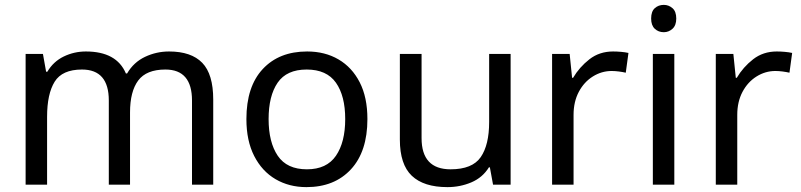

<svg xmlns="http://www.w3.org/2000/svg" viewBox="-20 -757 3282 787"><path d="M673 -546Q764 -546 809 -499.5Q854 -453 854 -349V0H767V-345Q767 -472 658 -472Q580 -472 546.5 -427Q513 -382 513 -296V0H426V-345Q426 -472 316 -472Q235 -472 204 -422Q173 -372 173 -278V0H85V-536H156L169 -463H174Q199 -505 241.5 -525.5Q284 -546 332 -546Q458 -546 496 -456H501Q528 -502 574.5 -524Q621 -546 673 -546Z M1486 -269Q1486 -136 1418.5 -63Q1351 10 1236 10Q1165 10 1109.5 -22.5Q1054 -55 1022 -117.5Q990 -180 990 -269Q990 -402 1057 -474Q1124 -546 1239 -546Q1312 -546 1367.5 -513.5Q1423 -481 1454.5 -419.5Q1486 -358 1486 -269ZM1081 -269Q1081 -174 1118.5 -118.5Q1156 -63 1238 -63Q1319 -63 1357 -118.5Q1395 -174 1395 -269Q1395 -364 1357 -418Q1319 -472 1237 -472Q1155 -472 1118 -418Q1081 -364 1081 -269Z M2073 -536V0H2001L1988 -71H1984Q1958 -29 1912 -9.5Q1866 10 1814 10Q1717 10 1668 -36.5Q1619 -83 1619 -185V-536H1708V-191Q1708 -63 1827 -63Q1916 -63 1950.5 -113Q1985 -163 1985 -257V-536Z M2493 -546Q2508 -546 2525.5 -544.5Q2543 -543 2556 -540L2545 -459Q2532 -462 2516.5 -464Q2501 -466 2487 -466Q2446 -466 2410 -443.5Q2374 -421 2352.5 -380.5Q2331 -340 2331 -286V0H2243V-536H2315L2325 -438H2329Q2355 -482 2396 -514Q2437 -546 2493 -546Z M2701 -737Q2721 -737 2736.5 -723.5Q2752 -710 2752 -681Q2752 -653 2736.5 -639Q2721 -625 2701 -625Q2679 -625 2664 -639Q2649 -653 2649 -681Q2649 -710 2664 -723.5Q2679 -737 2701 -737ZM2744 -536V0H2656V-536Z M3164 -546Q3179 -546 3196.5 -544.5Q3214 -543 3227 -540L3216 -459Q3203 -462 3187.5 -464Q3172 -466 3158 -466Q3117 -466 3081 -443.5Q3045 -421 3023.5 -380.5Q3002 -340 3002 -286V0H2914V-536H2986L2996 -438H3000Q3026 -482 3067 -514Q3108 -546 3164 -546Z"/></svg>

Font: Noto Sans Nag Mundari
Style: Regular
Weight: 400
Designer: Muthu Nedumaran
Version: Version 1.000; ttfautohint (v1.8.4.7-5d5b)